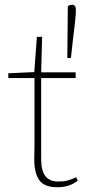

<svg xmlns="http://www.w3.org/2000/svg" viewBox="-20 -774 372 807"><path d="M221 13Q166 13 145 -17Q124 -47 124 -103Q124 -124 124.5 -139Q125 -154 125 -174V-446H15V-466L124 -471L135 -619H157L153 -470H298V-446H153V-106Q153 -56 171 -33.5Q189 -11 224 -11Q249 -11 265 -15.5Q281 -20 300 -29L307 -15Q273 13 221 13ZM283 -754Q299 -754 299 -732Q299 -711 295 -678Q291 -645 286 -602L278 -530H263L265 -748Q273 -754 283 -754Z"/></svg>

Font: Source Serif 4 ExtraLight
Style: Regular
Weight: 200
Designer: Frank Grießhammer
Foundry: Adobe
Version: Version 4.005;hotconv 1.1.0;makeotfexe 2.6.0